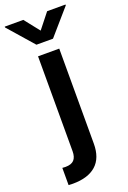

<svg xmlns="http://www.w3.org/2000/svg" viewBox="-235 -806 712 1064"><g transform="rotate(-20 121.0 -274.5)"><path d="M184.6 -530.3V30.3Q184.6 114.7 137 157Q89.4 199.2 0 199.2Q-15.6 199.2 -25.4 198.2V96.7Q-18.6 97.7 -6.8 97.7Q28.3 97.7 43.9 80.6Q59.6 63.5 59.6 29.3V-530.3ZM122.1 -659.2 192.4 -748H300.8V-743.2L170.9 -593.8H73.2L-57.6 -743.2V-748H51.8Z"/></g></svg>

Font: Pretendard SemiBold
Style: Regular
Weight: 600
Designer: Base glyphs from Inter by Rasmus Andersson; Hangeul glyphs from Noto Sans CJK(Source Han Sans) by Jang Soo-young and Kan
Foundry: Kil Hyung-jin
Version: Version 1.309